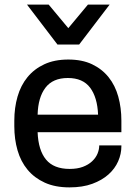

<svg xmlns="http://www.w3.org/2000/svg" viewBox="-20 -800 588 832"><path d="M143 -227Q146 -149 179.5 -108.5Q213 -68 282 -68Q315 -68 339 -77Q363 -86 379 -101Q395 -116 402.5 -134Q410 -152 410 -170H506V-166Q506 -133 492 -101Q478 -69 450 -44Q422 -19 380 -3.5Q338 12 281 12Q219 12 174 -8.5Q129 -29 99.5 -64.5Q70 -100 56 -148.5Q42 -197 42 -253V-277Q42 -333 56 -381.5Q70 -430 99 -465.5Q128 -501 172 -521.5Q216 -542 276 -542Q336 -542 379 -521.5Q422 -501 450.5 -465.5Q479 -430 492.5 -381.5Q506 -333 506 -277V-227ZM274 -462Q209 -462 177 -420Q145 -378 143 -303H405Q402 -378 370.5 -420Q339 -462 274 -462ZM191 -780 276 -678 361 -780H455L323 -607H229L97 -780Z"/></svg>

Font: Cooper Hewitt
Style: Regular
Weight: 707
Designer: Village Type and Design LLC
Foundry: Cooper Hewitt Smithsonian Design Museum
Version: 1.000